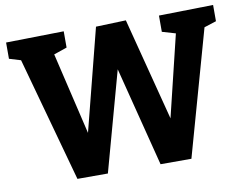

<svg xmlns="http://www.w3.org/2000/svg" viewBox="-77 -812 1169 919"><g transform="rotate(-10 507.5 -352.5)"><path d="M1012 -706V-627L953 -608L782 1H632L509 -482L376 1H228L61 -605L5 -622V-701L286 -706V-627L222 -605L316 -207L442 -701L588 -706L717 -207L813 -603L748 -622V-701Z"/></g></svg>

Font: Bitter Pro OGT
Style: Bold
Weight: 700
Designer: Sol Matas, and Bitter project Authors
Foundry: Sol Matas
Version: Version 2.110